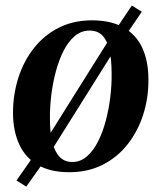

<svg xmlns="http://www.w3.org/2000/svg" viewBox="-20 -610 584 694"><path d="M75 64.5 39.5 42.5 95.5 -37.5 147 -104.5 371.5 -462.5 402.5 -509.5 456.5 -590 492.5 -567.5 438.5 -488 387 -418 163.5 -62 131 -14.5ZM312.5 -536.5Q381 -536.5 426.2 -511Q471.5 -485.5 494 -437.5Q516.5 -389.5 516.5 -322Q517 -256.5 497.8 -196.2Q478.5 -136 441.8 -89Q405 -42 351.8 -14.8Q298.5 12.5 230 12.5Q162.5 12.5 117.2 -13.5Q72 -39.5 49.8 -87.5Q27.5 -135.5 27 -201Q27 -268 46.2 -328.5Q65.5 -389 102.5 -436Q139.5 -483 192.5 -509.8Q245.5 -536.5 312.5 -536.5ZM304 -499.5Q273.5 -499.5 250 -479.5Q226.5 -459.5 209.5 -425.8Q192.5 -392 181.5 -350.2Q170.5 -308.5 165.2 -264.5Q160 -220.5 160.5 -180.5Q160.5 -130 169.5 -95Q178.5 -60 196.2 -42.2Q214 -24.5 241 -24.5Q271 -24.5 294.2 -44.8Q317.5 -65 334.5 -98.8Q351.5 -132.5 362.5 -174.2Q373.5 -216 378.8 -260Q384 -304 383.5 -343.5Q383.5 -392 376 -427Q368.5 -462 351 -480.8Q333.5 -499.5 304 -499.5Z"/></svg>

Font: Merriweather 96pt SemiBold
Style: Italic
Weight: 600
Italic angle: -7.8°
Version: Version 2.101